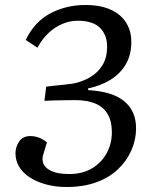

<svg xmlns="http://www.w3.org/2000/svg" viewBox="-20 -738 600 769"><path d="M83 -578Q119 -652 182.5 -685Q246 -718 322 -718Q382 -718 423 -699.5Q464 -681 485 -647.5Q506 -614 506 -570Q506 -517 483 -479Q460 -441 421 -417.5Q382 -394 333 -384V-377Q429 -372 477 -333Q525 -294 525 -224Q525 -179 506.5 -136.5Q488 -94 453 -60.5Q418 -27 366 -8Q314 11 247 11Q202 11 164 0.5Q126 -10 98.5 -28Q71 -46 56.5 -70.5Q42 -95 42 -124Q42 -150 57 -171.5Q72 -193 101 -193Q118 -193 134 -187.5Q150 -182 168 -168L153 -118Q147 -98 154.5 -81Q162 -64 187 -52.5Q212 -41 258 -41Q310 -41 348 -63.5Q386 -86 407 -124Q428 -162 428 -209Q428 -252 411.5 -280.5Q395 -309 362.5 -323Q330 -337 282 -337Q259 -337 234 -336.5Q209 -336 188.5 -335.5Q168 -335 158 -334L165 -391Q178 -393 200 -395Q222 -397 243.5 -399.5Q265 -402 277 -404Q313 -412 343 -430Q373 -448 391 -478Q409 -508 409 -551Q409 -598 380.5 -626.5Q352 -655 291 -655Q259 -655 229 -642Q199 -629 174 -605.5Q149 -582 130 -547Z"/></svg>

Font: Literata 18pt
Style: Italic
Weight: 400
Italic angle: -2°
Designer: Latin by Veronika Burian and Jose Scaglione. Greek by Irene Vlachou. Cyrillic by Vera Evstafieva
Foundry: TypeTogether
Version: Version 3.103;gftools[0.9.29]